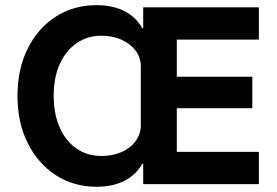

<svg xmlns="http://www.w3.org/2000/svg" viewBox="-20 -703 1058 733"><path d="M349.2 10Q260.8 10 192.5 -34.6Q124.2 -79.2 85.4 -157.5Q46.7 -235.8 46.7 -336.7Q46.7 -438.3 85.4 -516.7Q124.2 -595 192.5 -639.2Q260.8 -683.3 349.2 -683.3Q410.8 -683.3 455.4 -660.4Q500 -637.5 523.3 -595H526.7V-675H968.3V-551.7H655V-410H943.3V-290H655V-123.3H968.3V0H526.7V-78.3H523.3Q500 -35.8 455.4 -12.9Q410.8 10 349.2 10ZM367.5 -107.5Q410 -107.5 444.2 -122.5Q478.3 -137.5 497.9 -164.6Q517.5 -191.7 517.5 -224.2V-450Q517.5 -483.3 497.9 -509.6Q478.3 -535.8 444.2 -551.2Q410 -566.7 367.5 -566.7Q313.3 -566.7 272.1 -537.9Q230.8 -509.2 207.9 -457.9Q185 -406.7 185 -338.3Q185 -268.3 207.9 -216.3Q230.8 -164.2 272.1 -135.8Q313.3 -107.5 367.5 -107.5Z"/></svg>

Font: Funnel Sans Light
Style: Bold
Weight: 700
Version: Version 1.000